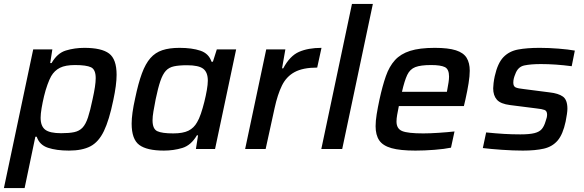

<svg xmlns="http://www.w3.org/2000/svg" viewBox="-29 -763 2991 983"><path d="M-9 200 141 -510H239L228 -440H235Q264 -491 308.5 -504.5Q353 -518 403 -518Q491 -518 529.5 -489Q568 -460 568 -380Q568 -329 551 -250Q530 -148 503 -92Q476 -36 434 -14Q392 8 324 8Q260 8 216.5 -6.5Q173 -21 159 -63H152L97 200ZM284 -81Q325 -81 351 -86.5Q377 -92 393.5 -109.5Q410 -127 421.5 -162Q433 -197 445 -255Q453 -291 457 -317.5Q461 -344 461 -363Q461 -407 437 -418.5Q413 -430 355 -430Q306 -430 278 -416Q250 -402 233 -373Q224 -357 214 -329.5Q204 -302 196.5 -270.5Q189 -239 184 -209.5Q179 -180 179 -160Q179 -117 202.5 -99Q226 -81 284 -81Z M810 8Q723 8 684 -21Q645 -50 645 -130Q645 -155 649.5 -187.5Q654 -220 663 -260Q679 -337 697.5 -387Q716 -437 741 -465.5Q766 -494 802 -506Q838 -518 890 -518Q954 -518 997 -503.5Q1040 -489 1054 -447H1061L1081 -510H1180L1072 0H974L985 -70H979Q949 -19 904.5 -5.5Q860 8 810 8ZM858 -80Q908 -80 936 -94Q964 -108 980 -137Q990 -153 999.5 -181Q1009 -209 1017 -241Q1025 -273 1030 -302Q1035 -331 1035 -350Q1035 -393 1011.5 -411Q988 -429 929 -429Q888 -429 862 -423.5Q836 -418 820 -400.5Q804 -383 792 -348Q780 -313 768 -255Q761 -219 756.5 -192.5Q752 -166 752 -147Q752 -103 776 -91.5Q800 -80 858 -80Z M1226 0 1334 -510H1432L1415 -413H1421Q1455 -477 1502 -497.5Q1549 -518 1617 -518L1595 -417Q1522 -417 1479.5 -394Q1437 -371 1414.5 -325Q1392 -279 1377 -210L1331 0Z M1616 0 1773 -743H1880L1723 0Z M2098 8Q2020 8 1975.5 -4.5Q1931 -17 1912.5 -44.5Q1894 -72 1894 -117Q1894 -144 1899.5 -178Q1905 -212 1914 -254Q1929 -323 1946.5 -373Q1964 -423 1993 -455Q2022 -487 2070.5 -502.5Q2119 -518 2197 -518Q2266 -518 2305 -505.5Q2344 -493 2360 -467Q2376 -441 2376 -401Q2376 -374 2370 -336.5Q2364 -299 2354 -254L2346 -220H2013Q2008 -195 2004.5 -175.5Q2001 -156 2001 -141Q2001 -104 2030 -92Q2059 -80 2138 -80Q2171 -80 2216.5 -83Q2262 -86 2298 -90L2280 -7Q2247 0 2195.5 4Q2144 8 2098 8ZM2029 -293H2259L2261 -304Q2265 -325 2267.5 -341.5Q2270 -358 2270 -371Q2270 -409 2248.5 -419.5Q2227 -430 2178 -430Q2125 -430 2097.5 -419.5Q2070 -409 2056 -379.5Q2042 -350 2029 -293Z M2648 8Q2599 8 2541.5 4Q2484 0 2443 -5L2460 -85Q2509 -80 2550.5 -77.5Q2592 -75 2635 -75Q2682 -75 2707.5 -81.5Q2733 -88 2745 -102.5Q2757 -117 2764 -141Q2772 -162 2772 -176Q2772 -195 2759 -200Q2746 -205 2717 -208L2583 -225Q2534 -231 2515 -252.5Q2496 -274 2496 -311Q2496 -320 2498 -337.5Q2500 -355 2504 -373Q2519 -440 2548.5 -470.5Q2578 -501 2623.5 -509.5Q2669 -518 2734 -518Q2780 -518 2830.5 -514Q2881 -510 2914 -504L2898 -424Q2815 -435 2740 -435Q2689 -435 2655.5 -428Q2622 -421 2609 -383Q2605 -374 2602 -363Q2599 -352 2599 -340Q2599 -321 2611 -315.5Q2623 -310 2653 -307L2785 -290Q2830 -285 2853 -268.5Q2876 -252 2876 -206Q2876 -196 2873.5 -178.5Q2871 -161 2867 -141Q2853 -75 2826 -43.5Q2799 -12 2755.5 -2Q2712 8 2648 8Z"/></svg>

Font: Saira Medium
Style: Italic
Weight: 500
Italic angle: -12°
Designer: Hector Gatti with collaboration of the Omnibus-Type team
Foundry: Omnibus-Type
Version: Version 1.100; ttfautohint (v1.8.3)